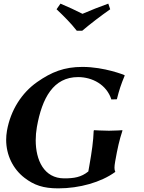

<svg xmlns="http://www.w3.org/2000/svg" viewBox="-20 -1026 793 1056"><path d="M471.8 -117 465.8 -83C426.2 -51 387.1 -45 333.1 -45C221.8 -45 176.4 -145.6 176.4 -254.5C176.4 -278.6 178.6 -303.1 182.8 -327C211.2 -488 274.3 -602 409.3 -602C487.4 -602 566.1 -561 592.6 -479L622.8 -480C635.4 -531 645.3 -560.7 665.7 -610L664.3 -613C664.3 -613 555.2 -658 433.2 -658C333.2 -658 263.3 -630 184.6 -575C99.5 -515.5 38.2 -420 18.3 -307C15.4 -290.2 13.9 -273.6 13.9 -257.1C13.9 -173.5 51.2 -96.7 114.7 -48C167.3 -7.6 218.1 10 300.4 10C416.9 10 535.8 -23.4 613.3 -80L613.8 -83C611.2 -87.1 609.6 -93.1 609.6 -103C609.6 -111.3 610.7 -122.2 613.3 -137C626.6 -212 636 -254 653.3 -307L652.8 -310C652.8 -310 614.3 -307 579.3 -307C545.3 -307 497.8 -310 497.8 -310L495.3 -307C493.3 -250 485 -192 471.8 -117ZM291.1 -975C329.3 -939 370.5 -898 402.3 -857H432.3C478.2 -896 534.8 -939 586.1 -975L575.6 -1006C526.4 -988 479.2 -970 433.7 -950C394.2 -970 355.4 -988 312.6 -1006Z"/></svg>

Font: Linux Biolinum O 
Style: Bold Italic
Weight: 700
Designer: Philipp H. Poll
Foundry: Philipp H. Poll
Version: Version 1.3.2